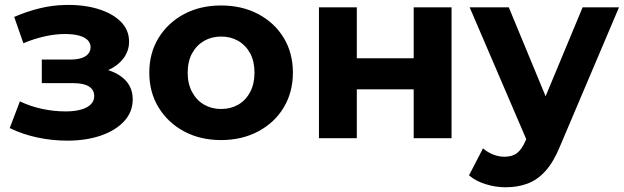

<svg xmlns="http://www.w3.org/2000/svg" viewBox="-20 -568 2564 789"><path d="M256.6 10Q194.8 10 133.5 -3Q72.2 -16.1 19.9 -41.7L61.8 -151.5Q103.3 -131.4 151.8 -120.8Q200.2 -110.2 249.9 -110.2Q286.2 -110.2 312.5 -117.5Q338.7 -124.8 352.9 -138.9Q367.2 -152.9 367.2 -172.5Q367.2 -199.4 345.3 -212.8Q323.4 -226.3 281.1 -226.3H151.8V-323.3H268Q295.2 -323.3 313.9 -329Q332.5 -334.7 342.3 -346.6Q352.2 -358.4 352.2 -374.4Q352.2 -391.1 340.2 -403.2Q328.3 -415.3 305 -421.7Q281.6 -428.2 246.8 -428.2Q206.8 -428.2 163.8 -418.5Q120.8 -408.9 76 -390.5L38.3 -498.5Q90.7 -521.1 142.7 -533.8Q194.8 -546.5 245.7 -547.5Q320.9 -549.7 380.9 -531.8Q440.8 -513.9 475.6 -479.8Q510.4 -445.7 510.4 -396.8Q510.4 -358 486.5 -327.2Q462.6 -296.4 421.9 -278.6Q381.2 -260.8 329.6 -260.8L334 -291.8Q422.6 -291.8 474 -256.4Q525.4 -221 525.4 -160Q525.4 -107.6 489.8 -69.4Q454.2 -31.2 393.7 -10.6Q333.1 10 256.6 10Z M888.6 7.6Q803.1 7.6 736.6 -28Q670.1 -63.6 631.8 -126.2Q593.5 -188.8 593.5 -269.3Q593.5 -350.4 631.9 -412.6Q670.3 -474.8 736.5 -510.2Q802.8 -545.5 888.6 -545.5Q974.3 -545.5 1041.1 -510.2Q1107.9 -474.9 1145.8 -412.7Q1183.6 -350.6 1183.6 -269.3Q1183.6 -188.6 1145.8 -126.1Q1108.1 -63.6 1041 -28Q974 7.6 888.6 7.6ZM888.6 -120.1Q928 -120.1 958.9 -137.9Q989.8 -155.6 1007.8 -189.5Q1025.8 -223.3 1025.8 -269.2Q1025.8 -316 1007.8 -349.2Q989.8 -382.3 958.9 -400.1Q928 -417.8 888.9 -417.8Q849.7 -417.8 818.8 -400.1Q788 -382.3 769.6 -349.2Q751.3 -316 751.3 -269.2Q751.3 -223.3 769.6 -189.5Q788 -155.6 818.8 -137.9Q849.6 -120.1 888.6 -120.1Z M1290.7 0V-537.9H1446.3V-328.5H1680V-537.9H1835.6V0H1680V-200.9H1446.3V0Z M2057.6 201.6Q2016.2 201.6 1975.2 188.7Q1934.1 175.8 1907.3 152.6L1964.8 41.6Q1983 57.7 2006.3 66.9Q2029.6 76.1 2053.2 76.1Q2085.7 76.1 2105.3 60.5Q2124.9 45 2140.3 9.2L2168.8 -56.7L2181.1 -73.8L2374.2 -537.9H2523.7L2281.2 33.3Q2254.8 98.1 2221.3 134.9Q2187.9 171.8 2147.2 186.7Q2106.6 201.6 2057.6 201.6ZM2149.8 20.8 1910 -537.9H2070.8L2257.1 -87.8Z"/></svg>

Font: Montserrat Thin
Style: Regular
Weight: 100
Designer: Julieta Ulanovsky
Foundry: Julieta Ulanovsky
Version: Version 9.000